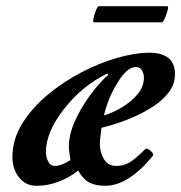

<svg xmlns="http://www.w3.org/2000/svg" viewBox="-20 -586 584 619"><path d="M98 13Q62 13 41 -14.5Q20 -42 20 -79Q20 -136 51 -186.5Q82 -237 132 -279Q182 -321 241 -352Q300 -383 358 -399.5Q416 -416 461 -416Q544 -416 544 -347Q544 -315 525 -289.5Q506 -264 476.5 -244.5Q447 -225 414.5 -210.5Q382 -196 353 -187Q324 -178 307 -174Q305 -156 303.5 -143.5Q302 -131 302 -123Q302 -95 315 -73Q328 -51 355 -51Q378 -51 397 -62Q416 -73 448 -105Q452 -109 459 -104.5Q466 -100 471 -94Q476 -88 473 -84Q394 13 319 13Q288 13 268 2.5Q248 -8 232 -36Q168 13 98 13ZM315 -214Q343 -222 372.5 -239.5Q402 -257 423 -281.5Q444 -306 444 -336Q444 -347 438 -358.5Q432 -370 418 -370Q390 -370 360 -321Q329 -272 315 -214ZM157 -51Q178 -51 207 -70Q205 -84 203.5 -94.5Q202 -105 202 -113Q202 -152 221.5 -195.5Q241 -239 270.5 -279Q300 -319 329 -345L326 -349Q244 -309 186 -234Q128 -160 128 -95Q128 -81 135 -66Q142 -51 157 -51ZM283 -514Q279 -514 281.5 -527Q284 -540 289.5 -553Q295 -566 299 -566H519Q524 -566 520.5 -553Q517 -540 511.5 -527Q506 -514 501 -514Z"/></svg>

Font: Junicode
Style: Bold Italic
Weight: 700
Italic angle: -11°
Designer: Peter S. Baker
Version: Version 2.100; ttfautohint (v1.8.4)